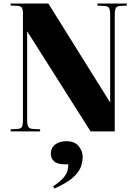

<svg xmlns="http://www.w3.org/2000/svg" viewBox="-20 -750 781 1096"><path d="M41 0V-12L80 -14Q99 -15 105 -26Q111 -37 111 -69V-672Q111 -697 104.5 -706.5Q98 -716 76 -717L41 -718V-730H256L608 -166H609V-665Q609 -695 602 -705Q595 -715 576 -716L536 -718V-730H704V-718L666 -716Q647 -715 641 -704Q635 -693 635 -661V0H497L136 -570H135V-65Q135 -36 142 -25.5Q149 -15 169 -14L209 -12V0ZM291 326 283 314Q324 286 342 265Q360 244 365 225.5Q370 207 370 188H352Q307 188 288.5 170.5Q270 153 270 128Q270 94 295 75Q320 56 359 56Q406 56 429 84Q452 112 452 147Q452 173 441.5 202.5Q431 232 397 263Q363 294 291 326Z"/></svg>

Font: Literata 72pt ExtraBold
Style: Regular
Weight: 800
Designer: Latin by Veronika Burian and Jose Scaglione. Greek by Irene Vlachou. Cyrillic by Vera Evstafieva.
Foundry: TypeTogether
Version: Version 3.002